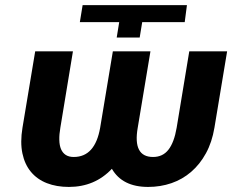

<svg xmlns="http://www.w3.org/2000/svg" viewBox="-20 -732 957 762"><path d="M69.2 -225.1 119.7 -528.4H269.5L219.5 -225.1Q214.8 -198.2 215.4 -176.5Q215.9 -154.8 222.3 -139.9Q228.7 -125 241.1 -117Q253.6 -109 272.7 -109Q357.2 -109 377.5 -225.1L427.9 -528.4H577.1L526.6 -225.1Q506.4 -109 587.4 -109Q626.1 -109 648.6 -138Q671.2 -166.9 681.1 -225.1L731.2 -528.4H881.4L831 -225.1Q821.4 -167.6 797.4 -123.8Q773.4 -79.9 738.8 -50.1Q704.2 -20.2 660.5 -5.1Q616.8 9.9 567.8 9.9Q465.6 9.9 424 -62.1Q356.2 9.9 253.2 9.9Q204.5 9.9 166 -5.1Q127.5 -20.2 102.8 -49.9Q78.1 -79.5 68.9 -123.4Q59.7 -167.3 69.2 -225.1ZM296.9 -644.2 307.9 -711.6H721.9L713.1 -644.2H544.4L534.4 -583.1H443.2L453.1 -644.2Z"/></svg>

Font: Inter P
Style: Bold Italic
Weight: 700
Italic angle: 9.39999°
Designer: Rasmus Andersson
Foundry: rsms
Version: Version 3.018;git-588b23468